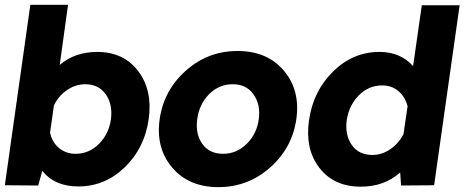

<svg xmlns="http://www.w3.org/2000/svg" viewBox="-26 -771 1930 798"><path d="M377.9 -555.2Q487.8 -555.2 548.3 -475.6Q608.9 -396 592 -275.9Q575.2 -155.8 492.7 -75.9Q410.2 3.9 299.8 3.9Q200.7 3.9 149.9 -61L132.8 0L-5.9 -1L100.1 -751H256.8L222.2 -501Q285.2 -555.2 377.9 -555.2ZM288.1 -131.8Q344.2 -131.8 385.5 -173.3Q426.8 -214.8 435.1 -275.9Q442.9 -337.9 413.3 -379.4Q383.8 -420.9 328.1 -420.9Q288.1 -420.9 252.4 -396.5Q216.8 -372.1 198.2 -333L182.1 -220.2Q189.9 -180.2 219 -156Q248 -131.8 288.1 -131.8Z M1096.4 -74.5Q1004.4 6.8 881.6 6.8Q758.8 6.8 689.7 -74.5Q620.6 -155.8 637.7 -275.9Q654.8 -396 746.6 -477.5Q838.4 -559.1 961.4 -559.1Q1084.5 -559.1 1153.6 -477.5Q1222.7 -396 1205.6 -275.9Q1188.5 -155.8 1096.4 -74.5ZM901.4 -131.8Q957.5 -131.8 999.5 -173.3Q1041.5 -214.8 1049.6 -275.9Q1057.6 -336.9 1027.6 -378.9Q997.6 -420.9 941.4 -420.9Q884.3 -420.9 843 -379.4Q801.8 -337.9 793.7 -275.9Q785.6 -213.9 814.9 -172.9Q844.2 -131.8 901.4 -131.8Z M1884.3 -749 1778.3 -1 1641.1 0 1637.2 -54.2Q1571.3 4.9 1473.1 4.9Q1362.3 4.9 1301.8 -73Q1241.2 -150.9 1258.3 -271Q1275.4 -392.1 1358.2 -473.6Q1440.9 -555.2 1551.3 -555.2Q1638.2 -555.2 1690.9 -496.1L1727.1 -749ZM1522 -127Q1561 -127 1595.5 -150.4Q1629.9 -173.8 1650.9 -212.9L1668 -329.1Q1658.2 -368.2 1630.1 -392.1Q1602.1 -416 1563 -416Q1505.9 -416 1465.1 -374.5Q1424.3 -333 1415 -271Q1407.2 -210 1436 -168.5Q1464.8 -127 1522 -127Z"/></svg>

Font: Oakes Grotesk
Style: Bold Italic
Weight: 700
Designer: Samuel Oakes
Foundry: Samuel Oakes
Version: Version 1.0 | wf-rip DC20170320